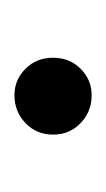

<svg xmlns="http://www.w3.org/2000/svg" viewBox="39 -448 147 266"><g transform="rotate(-90 113.0 -314.5)"><path d="M114.5 -261.5Q92 -261.5 76 -276.8Q60 -292 60 -315Q60 -338 76 -353.2Q92 -368.5 114.5 -368.5Q136 -368.5 151.2 -353.2Q166.5 -338 166.5 -315Q166.5 -292 151.2 -276.8Q136 -261.5 114.5 -261.5Z"/></g></svg>

Font: Cns Manrope
Style: Regular
Weight: 400
Designer: Mikhail Sharanda
Foundry: Mikhail Sharanda
Version: Version 4.504